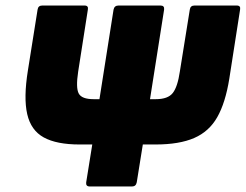

<svg xmlns="http://www.w3.org/2000/svg" viewBox="-20 -675 890 695"><path d="M305 0Q290 0 292 -15L314 -152H268Q185 -152 138.5 -177.5Q92 -203 78.5 -262Q65 -321 81 -420L116 -640Q118 -655 133 -655H286Q301 -655 298 -640L263 -416Q254 -357 265 -336.5Q276 -316 319 -316H340L391 -640Q394 -655 409 -655H561Q576 -655 574 -640L523 -316H544Q588 -316 605.5 -338.5Q623 -361 631 -416L667 -640Q669 -655 684 -655H837Q852 -655 849 -640L810 -390Q796 -303 766.5 -251Q737 -199 683 -175.5Q629 -152 543 -152H497L475 -15Q472 0 458 0Z"/></svg>

Font: Sofia Sans ExtraBlack
Style: Italic
Weight: 1000
Italic angle: -9°
Designer: Botio Nikoltchev, Ani Petrova
Foundry: lettersoup
Version: Version 4.100; ttfautohint (v1.8.4.7-5d5b)